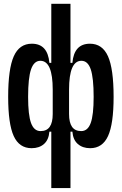

<svg xmlns="http://www.w3.org/2000/svg" viewBox="-20 -752 626 987"><path d="M443.4 9.8Q404.8 9.8 380.1 -11.7Q355.5 -33.2 352.1 -75.2H307.1L335 -222.7V-166Q335 -122.1 350.3 -100.1Q365.7 -78.1 397.5 -78.1Q431.2 -78.1 446.3 -119.6Q461.4 -161.1 461.4 -253.9Q461.4 -351.6 446.5 -395.5Q431.6 -439.5 398.4 -439.5Q335 -439.5 335 -291L312 -428.7H352.1Q356.4 -478 378.9 -502.7Q401.4 -527.3 442.4 -527.3Q506.3 -527.3 535.2 -462.6Q564 -397.9 564 -253.9Q564 -115.2 535.4 -52.7Q506.8 9.8 443.4 9.8ZM142.6 9.8Q79.1 9.8 50.5 -52.7Q22 -115.2 22 -253.9Q22 -397.9 50.8 -462.6Q79.6 -527.3 143.6 -527.3Q184.6 -527.3 207 -502.7Q229.5 -478 233.9 -428.7H273.9L251 -291Q251 -439.5 187.5 -439.5Q154.8 -439.5 139.6 -395.5Q124.5 -351.6 124.5 -253.9Q124.5 -161.1 139.6 -119.6Q154.8 -78.1 188.5 -78.1Q220.2 -78.1 235.6 -100.1Q251 -122.1 251 -166V-222.7L278.8 -75.2H233.9Q230.5 -33.2 206.1 -11.7Q181.6 9.8 142.6 9.8ZM243.7 214.8V-96.2L251 -124V-394L243.7 -410.2V-732.4H342.3V-410.2L335 -394V-124L342.3 -96.2V214.8Z"/></svg>

Font: Cascadia Mono
Style: Regular
Weight: 400
Monospace: yes
Designer: Aaron Bell
Foundry: Saja Typeworks
Version: Version 2404.023